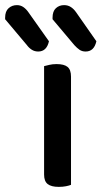

<svg xmlns="http://www.w3.org/2000/svg" viewBox="-99 -723 396 749"><path d="M178 -2Q171 1 158.5 3.5Q146 6 130 6Q101 6 87 -5Q73 -16 73 -42V-465Q81 -467 93.5 -470Q106 -473 122 -473Q151 -473 164.5 -462Q178 -451 178 -424ZM-79 -648V-654Q-79 -679 -65.5 -691Q-52 -703 -33 -703Q-19 -703 -8 -695.5Q3 -688 12 -675L92 -562Q83 -522 50 -522Q36 -522 25 -529Q14 -536 6 -547ZM106 -648V-654Q106 -679 119 -691Q132 -703 151 -703Q166 -703 177.5 -695.5Q189 -688 198 -675L277 -562Q268 -522 235 -522Q221 -522 211 -529Q201 -536 191 -547Z"/></svg>

Font: Baloo 2 Latin Medium
Style: Regular
Weight: 500
Designer: Sarang Kulkarni and Ek Type
Foundry: Ek Type
Version: Version 1.001